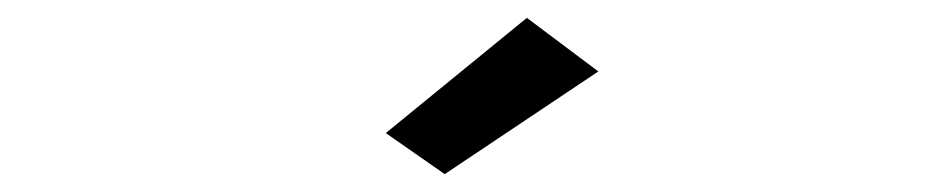

<svg xmlns="http://www.w3.org/2000/svg" viewBox="-20 -717 1040 215"><path d="M478 -522 412 -568 570 -697 650 -637Z"/></svg>

Font: Inconsolata UltraExpanded
Style: Regular
Weight: 400
Width: 9
Monospace: yes
Designer: Raph Levien, Cyreal, Brenton Simpson
Foundry: Raph Levien, Cyreal, Google
Version: Version 3.000; ttfautohint (v1.8.2.53-6de2)